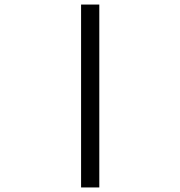

<svg xmlns="http://www.w3.org/2000/svg" viewBox="-20 -672 790 843"><path d="M336 151V-652H416V151Z"/></svg>

Font: Inconsolata ExtraExpanded Thin
Style: Regular
Weight: 100
Width: 8
Monospace: yes
Designer: Raph Levien, Cyreal, Brenton Simpson
Foundry: Raph Levien, Cyreal, Google
Version: Version 3.100; ttfautohint (v1.8.4.7-5d5b)